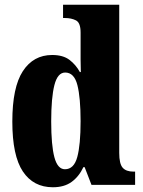

<svg xmlns="http://www.w3.org/2000/svg" viewBox="-20 -780 603 810"><path d="M203 10Q121 10 76.5 -56.5Q32 -123 32 -267Q32 -412 76.5 -480Q121 -548 200 -548Q246 -548 273 -527.5Q300 -507 317 -476H321Q320 -499 320 -529Q320 -559 320 -588V-643Q320 -684 300.5 -694Q281 -704 254 -704H246V-760H483V-135Q483 -89 497.5 -72.5Q512 -56 543 -56H550V0H366L337 -75H332Q313 -35 282 -12.5Q251 10 203 10ZM254 -66Q292 -66 306 -117.5Q320 -169 320 -269Q320 -368 306.5 -421Q293 -474 255 -474Q223 -474 209.5 -421Q196 -368 196 -268Q196 -167 209.5 -116.5Q223 -66 254 -66Z"/></svg>

Font: Noto Serif Tamil ExtraCondensed Black
Style: Italic
Weight: 900
Width: 2
Italic angle: -12°
Designer: Indian Type Foundry, Tom Grace, and the Monotype Design Team
Foundry: Monotype Imaging Inc.
Version: Version 2.003; ttfautohint (v1.8.4.7-5d5b)